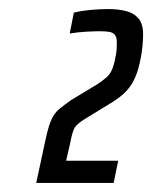

<svg xmlns="http://www.w3.org/2000/svg" viewBox="-20 -824 336 424"><path d="M60 -420 80 -513Q84 -532 88 -545Q92 -558 97.5 -567.5Q103 -577 113 -585Q123 -593 137 -603L195 -638Q207 -646 215 -653Q223 -660 227.5 -670.5Q232 -681 235 -698Q237 -706 237.5 -714.5Q238 -723 238 -730Q238 -741 234 -746.5Q230 -752 222 -753.5Q214 -755 200 -755Q188 -755 170 -754Q152 -753 134 -750L143 -796Q158 -800 179.5 -802Q201 -804 219 -804Q241 -804 258.5 -799.5Q276 -795 286 -783Q296 -771 296 -748Q296 -735 294.5 -721Q293 -707 291 -697Q286 -670 278.5 -653Q271 -636 259.5 -623.5Q248 -611 229 -599L167 -561Q151 -551 145.5 -543Q140 -535 135 -508L126 -469H241L231 -420Z"/></svg>

Font: Saira ExtraCondensed Medium
Style: Italic
Weight: 500
Width: 2
Italic angle: -12°
Designer: Hector Gatti with collaboration of the Omnibus-Type team
Foundry: Omnibus-Type
Version: Version 1.101